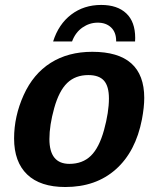

<svg xmlns="http://www.w3.org/2000/svg" viewBox="-20 -748 640 778"><path d="M244.6 9.8Q143.1 9.8 90.1 -41Q37.1 -91.8 37.1 -187Q37.1 -276.9 75.9 -362.8Q114.7 -448.7 185.5 -493.4Q256.3 -538.1 354 -538.1Q564.5 -538.1 564.5 -351.1Q564.5 -314 555.2 -264.6Q529.8 -133.3 449.2 -61.8Q368.7 9.8 244.6 9.8ZM421.4 -349.1Q421.4 -398.4 401.4 -421.1Q381.3 -443.8 337.9 -443.8Q285.6 -443.8 252.4 -411.9Q219.2 -379.9 199.7 -310.1Q180.2 -240.2 180.2 -184.6Q180.2 -84 261.2 -84Q314.5 -84 348.1 -116.7Q381.8 -149.4 401.6 -221.4Q421.4 -293.5 421.4 -349.1ZM376 -656.2Q342.8 -656.2 314.2 -636.5Q285.6 -616.7 272 -580.1H195.3Q217.3 -649.9 268.6 -689Q319.8 -728 390.1 -728Q455.6 -728 491.7 -693.8Q527.8 -659.7 527.8 -594.2L527.3 -580.1H450.7V-581.5Q450.7 -617.2 430.2 -636.7Q409.7 -656.2 376 -656.2Z"/></svg>

Font: Cousine
Style: Bold Italic
Weight: 700
Italic angle: -12°
Monospace: yes
Designer: Steve Matteson
Foundry: Ascender Corporation
Version: Version 1.20